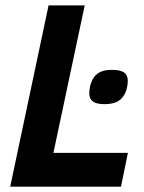

<svg xmlns="http://www.w3.org/2000/svg" viewBox="-20 -696 537 716"><path d="M18.1 0 161.1 -675.8H295.9L179.2 -126H457L431.2 0ZM456.5 -394.5Q456.5 -382.8 453.4 -368.4Q450.2 -354 442.9 -341.8Q432.1 -323.2 414.1 -315.4Q396 -307.6 369.6 -307.6Q338.9 -307.6 325.9 -317.9Q313 -328.1 313 -346.7Q313 -358.9 315.4 -371.8Q317.9 -384.8 323.7 -396.5Q333.5 -417 351.3 -426.3Q369.1 -435.5 397 -435.5Q428.7 -435.5 442.6 -425.8Q456.5 -416 456.5 -394.5Z"/></svg>

Font: Clear Sans
Style: Bold Italic
Weight: 700
Italic angle: -12°
Foundry: Intel Corporation
Version: Version 1.00